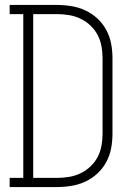

<svg xmlns="http://www.w3.org/2000/svg" viewBox="-20 -755 540 775"><path d="M19 0V-37H74V-698H19V-735H211Q240 -735 269.5 -730Q299 -725 325.5 -712.5Q352 -700 373.5 -680Q395 -660 409 -634Q423 -608 428.5 -579Q434 -550 434 -521V-215Q434 -185 428.5 -156Q423 -127 409 -101Q395 -75 373.5 -55Q352 -35 325.5 -22.5Q299 -10 269.5 -5Q240 0 211 0ZM114 -37H211Q235 -37 259 -41Q283 -45 305 -55.5Q327 -66 345 -83Q363 -100 374 -121Q385 -142 389.5 -166Q394 -190 394 -215V-521Q394 -545 389.5 -569Q385 -593 374 -614Q363 -635 345 -652Q327 -669 305 -679.5Q283 -690 259 -694Q235 -698 211 -698H114Z"/></svg>

Font: Iosevka Slab Extralight
Style: Regular
Weight: 200
Monospace: yes
Designer: Belleve Invis
Foundry: Belleve Invis
Version: Version 11.1.1; ttfautohint (v1.8.3)